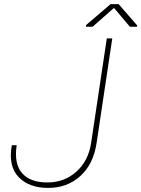

<svg xmlns="http://www.w3.org/2000/svg" viewBox="-20 -896 682 926"><path d="M36.6 -193.4 37.6 -195.8H60.5Q46.9 -105.5 86.9 -60.5Q127 -15.6 209 -16.1Q290 -16.1 348.1 -67.9Q406.2 -119.6 419.4 -206.1L495.1 -710.9H521.5L445.8 -206.1Q430.2 -103 366.7 -46.4Q303.7 10.3 211.9 10.3Q120.1 10.3 69.8 -42Q19.5 -94.2 36.6 -193.4ZM641.6 -773.4 640.6 -767.1H606.4L529.8 -857.9L426.8 -767.1H394.5L395.5 -775.4L513.2 -876H552.2Z"/></svg>

Font: Roboto-ThinItalic
Style: Italic
Weight: 250
Italic angle: -12°
Designer: Google
Version: Version 1.100141; 2013; ttfautohint (v0.94.14-c901) -l 8 -r 